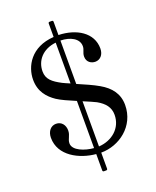

<svg xmlns="http://www.w3.org/2000/svg" viewBox="-166 -898 904 1114"><g transform="rotate(-20 286.0 -340.5)"><path d="M428 -350C394 -370 345 -391 301 -410V-678C360 -677 412 -651 412 -603C412 -579 398 -569 398 -543C398 -508 426 -493 450 -493C479 -493 503 -516 503 -556C503 -654 410 -709 301 -712V-794C301 -799 298 -802 293 -802H279C274 -802 271 -799 271 -794V-711C128 -702 74 -600 74 -518C74 -443 115 -400 159 -370C183 -354 228 -334 271 -316V-25C216 -29 146 -55 146 -99C146 -127 165 -140 165 -173C165 -205 146 -233 111 -233C79 -233 56 -206 56 -166C56 -55 170 3 271 12V113C271 118 274 121 279 121H293C298 121 301 118 301 113V14H302C412 14 526 -67 526 -199C526 -268 489 -315 428 -350ZM226 -444C173 -472 142 -496 142 -545C142 -611 188 -667 271 -676V-424C254 -431 238 -438 226 -444ZM301 -303C334 -289 363 -277 378 -269C424 -243 449 -212 449 -166C449 -84 383 -29 301 -24Z"/></g></svg>

Font: Shippori Mincho OTF Medium
Style: Regular
Weight: 500
Designer: FONTDASU
Foundry: FONTDASU / Google Inc. / but / Adobe
Version: Version 3.300;hotconv 1.0.109;makeotfexe 2.5.65596